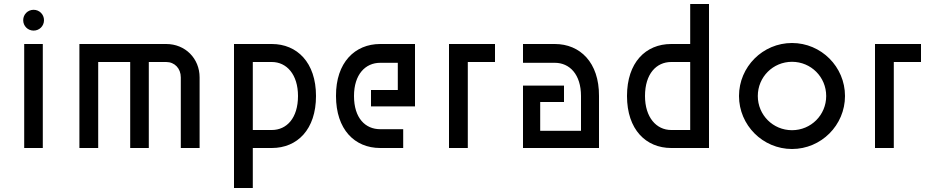

<svg xmlns="http://www.w3.org/2000/svg" viewBox="-20 -740 4685 960"><path d="M101 0H194V-520H101ZM96 -639C96 -610 119 -587 148 -587C177 -587 200 -610 200 -639C200 -668 177 -691 148 -691C119 -691 96 -668 96 -639Z M631 0H724V-430H811C853 -430 884 -398 884 -353V0H978V-353C978 -448 906 -520 811 -520H377V0H471V-430H631Z M1339 -90H1244V-430H1339C1413 -430 1470 -368 1470 -260C1470 -149 1413 -90 1339 -90ZM1150 200H1244V0H1339C1467 0 1560 -93 1560 -260C1560 -428 1465 -520 1339 -520H1150Z M1660 -260C1660 -93 1753 0 1881 0H1996V-94H1881C1807 -94 1750 -149 1750 -260C1750 -368 1807 -426 1881 -426H1969V-290H1835V-208H2055V-520H1881C1755 -520 1659 -428 1660 -260Z M2455 -430V-520H2225V0H2319V-430Z M2885 -260V-86H2681V-230H2800V-312H2595V0H2975V-260C2976 -428 2880 -520 2754 -520H2595V-426H2754C2828 -426 2885 -368 2885 -260Z M3336 -430H3431V-90H3336C3262 -90 3205 -153 3205 -260C3205 -371 3262 -430 3336 -430ZM3115 -260C3115 -92 3210 0 3336 0H3525V-720H3431V-520H3336C3208 -520 3115 -427 3115 -260Z M3940 -89C3845 -89 3769 -165 3769 -260C3769 -355 3845 -431 3940 -431C4035 -431 4111 -355 4111 -260C4111 -165 4035 -89 3940 -89ZM3675 -260C3675 -114 3794 5 3940 5C4086 5 4205 -114 4205 -260C4205 -406 4086 -525 3940 -525C3794 -525 3675 -406 3675 -260Z M4585 -430V-520H4355V0H4449V-430Z"/></svg>

Font: Grotesk 02 Mince
Style: Bold
Weight: 400
Designer: Frank Adebiaye, contributions by Jérémy Landes, Ariel Martín Pérez
Foundry: Velvetyne Type Foundry
Version: Version 3.000;Glyphs 3.1.2 (3150)